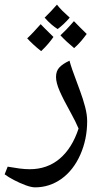

<svg xmlns="http://www.w3.org/2000/svg" viewBox="-40 -737 446 826"><path d="M111 69Q95 69 70.5 60Q46 51 21 38Q-4 25 -20 13L-7 -20Q21 -15 44.5 -12Q68 -9 88 -9Q163 -9 216.5 -54Q270 -99 298 -184Q291 -200 283.5 -215.5Q276 -231 267 -247Q233 -308 217 -344.5Q201 -381 201 -406Q201 -432 216 -447.5Q231 -463 259 -476Q263 -460 271 -437Q279 -414 288 -390.5Q297 -367 304 -347Q317 -312 326 -278Q335 -244 335 -216Q335 -138 305.5 -71.5Q276 -5 225 32Q173 69 111 69ZM137 -517Q118 -532 103 -546Q88 -560 77 -572Q89 -583 103.5 -598.5Q118 -614 135 -633Q140 -627 154 -613.5Q168 -600 190 -578Q181 -565 168 -549.5Q155 -534 137 -517ZM279 -530Q262 -544 247.5 -557.5Q233 -571 220 -585Q229 -593 244 -608.5Q259 -624 278 -646Q292 -632 305.5 -618Q319 -604 333 -591Q323 -577 310 -561.5Q297 -546 279 -530ZM208 -612Q195 -620 180.5 -632.5Q166 -645 152 -661Q167 -676 180.5 -690Q194 -704 205 -717Q215 -704 228.5 -690.5Q242 -677 260 -661Q246 -645 232.5 -632.5Q219 -620 208 -612Z"/></svg>

Font: Noto Naskh Arabic UI
Style: Regular
Weight: 400
Designer: Monotype Design Team, David Williams, Mohamad Dakak and Nizar Qandah
Foundry: Monotype Imaging Inc.
Version: Version 2.014